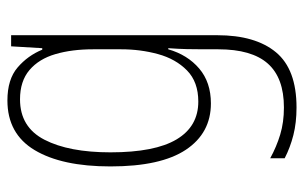

<svg xmlns="http://www.w3.org/2000/svg" viewBox="-171 -408 820 518"><g transform="rotate(-90 239.0 -149.0)"><path d="M227 -539Q284 -539 316 -511.5Q348 -484 364 -445H368L373 -529H403V27Q403 130 357 185.5Q311 241 208 241Q167 241 133.5 232.5Q100 224 71 209V170Q102 187 135 197Q168 207 208 207Q288 207 326.5 163.5Q365 120 365 30V-10Q365 -33 365.5 -55Q366 -77 368 -105H365Q350 -53 313 -21.5Q276 10 219 10Q139 10 94 -57.5Q49 -125 49 -261Q49 -392 93 -465.5Q137 -539 227 -539ZM230 -505Q155 -505 121 -439Q87 -373 87 -261Q87 -141 122 -82.5Q157 -24 224 -24Q277 -24 308 -54.5Q339 -85 352 -132.5Q365 -180 365 -232V-308Q365 -365 352 -409.5Q339 -454 309 -479.5Q279 -505 230 -505Z"/></g></svg>

Font: Noto Sans Khmer UI Condensed ExtraLight
Style: Regular
Weight: 200
Width: 3
Designer: Danh Hong and the Monotype Design Team
Foundry: Monotype Imaging Inc.
Version: Version 2.002; ttfautohint (v1.8.4.7-5d5b)